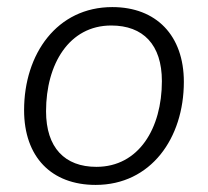

<svg xmlns="http://www.w3.org/2000/svg" viewBox="-20 -514 587 542"><path d="M250 8C406 8 499 -124 499 -283C499 -414 421 -494 297 -494C141 -494 48 -362 48 -203C48 -71 125 8 250 8ZM252 -43C163 -43 110 -97 110 -200C110 -333 175 -442 294 -442C384 -442 437 -388 437 -285C437 -152 372 -43 252 -43Z"/></svg>

Font: SN Pro Light
Style: Italic
Weight: 300
Italic angle: -8.99998°
Designer: Tobias Whetton
Foundry: Supernotes
Version: Version 1.001;Glyphs 3.2 (3249)